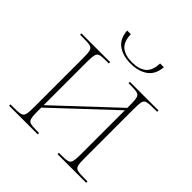

<svg xmlns="http://www.w3.org/2000/svg" viewBox="-190 -861 1006 1006"><g transform="rotate(45 313.0 -358.0)"><path d="M321 -606Q264 -606 227 -632Q190 -658 186 -716H213Q215 -661 243 -638.5Q271 -616 321 -616Q372 -616 400 -638.5Q428 -661 430 -716H458Q453 -658 415.5 -632Q378 -606 321 -606ZM27 0V-10H52Q86 -10 101.5 -14Q117 -18 121 -34Q125 -50 125 -85V-451Q125 -486 121 -502Q117 -518 102.5 -522Q88 -526 56 -526H27V-536H240V-526H218Q188 -526 174.5 -522Q161 -518 157 -502Q153 -486 153 -451V-130L473 -430V-451Q473 -486 469 -502Q465 -518 451 -522Q437 -526 408 -526H386V-536H598V-526H573Q539 -526 523.5 -522Q508 -518 504.5 -502Q501 -486 501 -451V-84Q501 -49 505 -33.5Q509 -18 524 -14Q539 -10 573 -10H598V0H386V-10H407Q437 -10 451 -14Q465 -18 469 -34Q473 -50 473 -85V-412L153 -112V-85Q153 -50 157 -34Q161 -18 175.5 -14Q190 -10 221 -10H239V0Z"/></g></svg>

Font: Noto Serif Display SemiCondensed Thin
Style: Regular
Weight: 100
Width: 4
Designer: Monotype Design Team
Foundry: Monotype Imaging Inc.
Version: Version 2.009